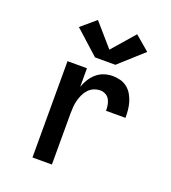

<svg xmlns="http://www.w3.org/2000/svg" viewBox="-142 -889 883 993"><g transform="rotate(20 300.0 -392.0)"><path d="M151 0V-530H258V-428Q266 -450 278.5 -470.5Q291 -491 309.5 -507Q328 -523 351 -530.5Q374 -538 398 -538Q419 -538 440 -532.5Q461 -527 478 -513.5Q495 -500 506 -481Q517 -462 523 -441.5Q529 -421 531 -400Q533 -379 533 -357H426Q426 -373 423.5 -388Q421 -403 414 -416.5Q407 -430 393 -438Q379 -446 364 -446Q345 -446 328 -439Q311 -432 298.5 -418.5Q286 -405 278 -388Q270 -371 265.5 -353.5Q261 -336 259.5 -317.5Q258 -299 258 -281V0ZM278 -597 146 -716 226 -784 334 -660 442 -784 522 -716 390 -597Z"/></g></svg>

Font: Iosevka Curly SmBdEx
Style: Regular
Weight: 600
Width: 7
Monospace: yes
Designer: Belleve Invis
Foundry: Belleve Invis
Version: Version 11.1.0; ttfautohint (v1.8.3)